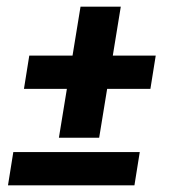

<svg xmlns="http://www.w3.org/2000/svg" viewBox="-20 -557 540 577"><path d="M157 -143 181 -290H52L68 -390H198L222 -537H343L319 -390H448L432 -290H302L278 -143ZM4 0 20 -100H400L384 0Z"/></svg>

Font: Iosevka Curly Slab HvObl
Style: Regular
Weight: 900
Italic angle: -9°
Monospace: yes
Designer: Belleve Invis
Foundry: Belleve Invis
Version: Version 11.1.0; ttfautohint (v1.8.3)